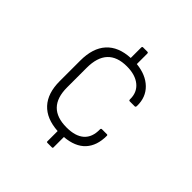

<svg xmlns="http://www.w3.org/2000/svg" viewBox="-176 -760 936 936"><g transform="rotate(45 292.0 -292.5)"><path d="M287 37Q281 37 281 32V-39Q200 -44 158 -89.5Q116 -135 116 -218V-360Q116 -446 158 -492.5Q200 -539 281 -543V-615Q281 -622 287 -622H317Q323 -622 323 -615V-543Q391 -536 430 -498Q469 -460 468 -400Q468 -390 462 -390H427Q421 -390 421 -398Q422 -446 388.5 -473.5Q355 -501 297 -501Q163 -501 163 -357V-222Q163 -82 299 -82Q360 -82 391 -109.5Q422 -137 421 -190Q421 -198 427 -198H462Q467 -198 467 -192Q467 -124 431 -85Q395 -46 323 -40V32Q323 37 317 37Z"/></g></svg>

Font: Sofia Sans Semi Condensed Light
Style: Regular
Weight: 300
Designer: Botio Nikoltchev, Ani Petrova
Foundry: lettersoup
Version: Version 4.100; ttfautohint (v1.8.4.7-5d5b)